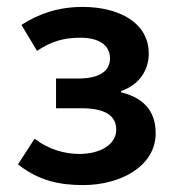

<svg xmlns="http://www.w3.org/2000/svg" viewBox="-20 -523 506 555"><path d="M32 -48C92 0 154 12 220 12C328 12 430 -42 430 -138C430 -206 390 -242 330 -256V-260C384 -278 410 -322 410 -368C410 -460 320 -503 219 -503C150 -503 93 -484 42 -451L87 -376C126 -402 162 -414 212 -414C264 -414 298 -394 298 -354C298 -318 268 -296 206 -296H142V-210H216C282 -210 316 -190 316 -148C316 -105 269 -78 210 -78C168 -78 122 -90 80 -122Z"/></svg>

Font: DAIFUKU Sans Semibold
Style: Regular
Weight: 600
Designer: Original font ‘Source Sans 3’ : Paul D. Hunt
Foundry: Daifuku
Version: Version 1.000